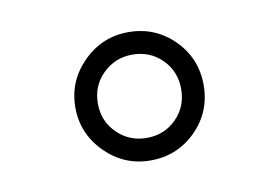

<svg xmlns="http://www.w3.org/2000/svg" viewBox="-43 -824 574 395"><g transform="rotate(-10 244.5 -626.0)"><path d="M244 -492C281.3 -492 313 -505 339 -531C365 -557 378 -588.7 378 -626C378 -663.3 365 -695 339 -721C313 -747 281.3 -760 244 -760C207.3 -760 175.8 -746.8 149.5 -720.5C123.2 -694.2 110 -662.7 110 -626C110 -589.3 123.2 -557.8 149.5 -531.5C175.8 -505.2 207.3 -492 244 -492ZM244 -539C220 -539 199.5 -547.3 182.5 -564C165.5 -580.7 157 -601.3 157 -626C157 -650.7 165.5 -671.3 182.5 -688C199.5 -704.7 220 -713 244 -713C268.7 -713 289.3 -704.7 306 -688C322.7 -671.3 331 -650.7 331 -626C331 -601.3 322.7 -580.7 306 -564C289.3 -547.3 268.7 -539 244 -539Z"/></g></svg>

Font: Orkney
Style: Regular
Weight: 400
Designer: Samuel Oakes and Alfredo Marco Pradil
Foundry: Alfredo Marco Pradil
Version: 1.0; ttfautohint (v1.5)